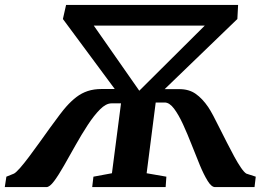

<svg xmlns="http://www.w3.org/2000/svg" viewBox="-48 -763 1100 783"><path d="M-28.5 0 -22 -42.5 9 -55Q17.5 -59.5 33.8 -78Q50 -96.5 70.5 -123.8Q91 -151 113 -181.8Q135 -212.5 156.2 -242Q177.5 -271.5 195 -294.5Q212.5 -317.5 222.5 -328.5Q243 -351.5 264 -367.5Q285 -383.5 310 -391.8Q335 -400 366.5 -400H420L208.5 -685.5L221.5 -743H923L920 -685.5L623.5 -399.5H683.5Q723 -399.5 750.2 -380.2Q777.5 -361 801 -326.5Q809.5 -314 821.8 -291Q834 -268 848.2 -239.2Q862.5 -210.5 877.8 -180.8Q893 -151 907.5 -124.2Q922 -97.5 934.8 -79Q947.5 -60.5 956.5 -55L995 -42.5L990 0H829Q814.5 0 799 -25Q783.5 -50 767.2 -89Q751 -128 733.8 -172.2Q716.5 -216.5 698.5 -255.8Q680.5 -295 661.8 -320Q643 -345 623.5 -345H587L550 -56.5L630.5 -42.5L627.5 0H328L333 -42.5L408.5 -56.5L445.5 -341.5H406.5Q384.5 -341.5 360 -317Q335.5 -292.5 310 -253.5Q284.5 -214.5 260 -170.8Q235.5 -127 213.2 -88Q191 -49 172.8 -24.5Q154.5 0 141.5 0ZM520 -393 787 -658.5H334.5Z"/></svg>

Font: Merriweather 36pt
Style: Bold Italic
Weight: 700
Italic angle: -7.8°
Version: Version 2.101